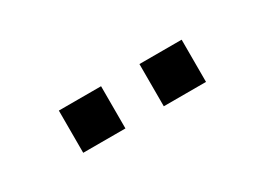

<svg xmlns="http://www.w3.org/2000/svg" viewBox="-19 -852 537 390"><g transform="rotate(-30 250.0 -656.5)"><path d="M295 -607V-706H394V-607ZM106 -607V-706H205V-607Z"/></g></svg>

Font: Nunito Sans 10pt Medium
Style: Regular
Weight: 500
Designer: Vernon Adams
Foundry: Vernon Adams
Version: Version 3.101;gftools[0.9.27]